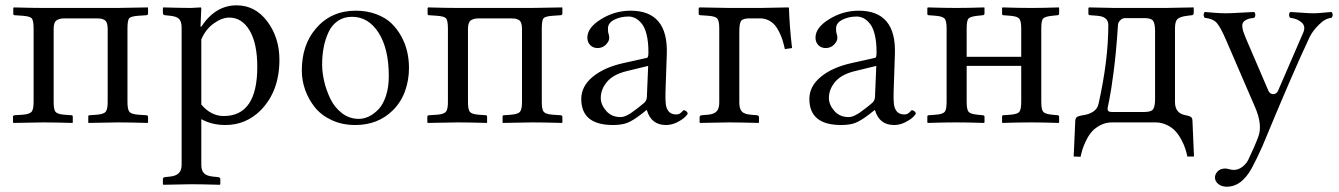

<svg xmlns="http://www.w3.org/2000/svg" viewBox="-20 -459 5023 720"><path d="M106 -351.1Q106 -382.3 99.1 -390.1Q92.3 -397.9 64.9 -399.9L35.2 -401.9Q29.8 -401.9 29.8 -407.2V-429.2L32.2 -431.2Q99.1 -429.2 142.1 -429.2H418.9L534.2 -431.2L535.2 -429.2V-408.2Q535.2 -402.8 528.8 -401.9L499 -399.9Q470.7 -397.9 464.4 -390.4Q458 -382.8 458 -352.1V-76.2Q458 -47.9 465.6 -39.3Q473.1 -30.8 499 -28.8L528.8 -26.9Q535.2 -25.9 535.2 -21V0L534.2 2Q465.3 0 421.9 0L312 2L311 0V-22Q311 -26.9 315.9 -26.9L342.8 -28.8Q368.7 -30.8 376.2 -39.8Q383.8 -48.8 383.8 -76.2V-351.1Q383.8 -364.3 380.6 -372.8Q377.4 -381.3 370.6 -384.8Q363.8 -388.2 357.9 -389.2Q352.1 -390.1 342.8 -390.1H222.2Q202.6 -390.1 191.9 -382.6Q181.2 -375 181.2 -351.1V-76.2Q181.2 -47.9 188.5 -39.3Q195.8 -30.8 221.2 -28.8L248 -26.9Q252.9 -26.9 252.9 -21V0L252 2Q185.5 0 143.1 0L30.8 2L28.8 0V-22Q28.8 -25.9 35.2 -26.9L64.9 -28.8Q90.8 -30.8 98.4 -39.8Q106 -48.8 106 -76.2Z M734.9 -311V-66.9Q771.5 -23.9 818.8 -23.9Q944.8 -23.9 944.8 -208Q944.8 -296.4 916 -344.7Q887.2 -393.1 839.8 -393.1Q812 -393.1 781.2 -370.8Q750.5 -348.6 734.9 -311ZM734.9 -429.2 731.9 -358.9H734.9Q787.6 -439 867.2 -439Q937.5 -439 982.7 -378.2Q1027.8 -317.4 1027.8 -234.9Q1027.8 -117.2 958 -45.9Q902.3 9.8 825.2 9.8Q774.9 9.8 734.9 -12.2V159.2Q734.9 180.2 744.6 190.4Q754.4 200.7 777.8 203.1L796.9 205.1Q806.2 206.1 806.2 212.9V231.9L804.2 233.9Q734.9 231.9 695.8 231.9L592.8 233.9L590.8 231.9V212.9Q590.8 206.1 599.1 205.1L618.2 203.1Q640.1 200.7 650.6 190.2Q661.1 179.7 661.1 159.2V-356Q661.1 -377.4 651.9 -387.5Q642.6 -397.5 618.2 -399.9L599.1 -401.9Q590.8 -402.8 590.8 -410.2V-429.2L592.8 -431.2Q660.6 -429.2 695.8 -429.2L732.9 -431.2Z M1111.8 -194.8Q1111.8 -290.5 1164.6 -352.1Q1221.7 -418.9 1314 -418.9Q1356 -418.9 1390.6 -406Q1425.3 -393.1 1447.5 -371.8Q1469.7 -350.6 1485.1 -322.3Q1500.5 -293.9 1507.1 -264.4Q1513.7 -234.9 1513.7 -204.1Q1513.7 -158.2 1498.5 -116.2Q1482.9 -74.2 1451.7 -43.9Q1396.5 9.8 1312 9.8Q1263.7 9.8 1224.4 -8.3Q1185.1 -26.4 1161.1 -56.2Q1137.2 -85.9 1124.5 -121.6Q1111.8 -157.2 1111.8 -194.8ZM1299.8 -396Q1269 -396 1246.3 -380.1Q1223.6 -364.3 1211.4 -337.2Q1199.2 -310.1 1193.6 -280.3Q1188 -250.5 1188 -216.8Q1188 -187 1195.8 -153.6Q1203.6 -120.1 1219.2 -87.9Q1234.9 -55.7 1262.7 -34.4Q1290.5 -13.2 1325.7 -13.2Q1343.8 -13.2 1362.3 -21.7Q1380.9 -30.3 1398.4 -48.1Q1416 -65.9 1427 -98.6Q1438 -131.3 1438 -173.8Q1438 -275.9 1399.9 -335.9Q1361.8 -396 1299.8 -396Z M1659.7 -351.1Q1659.7 -382.3 1652.8 -390.1Q1646 -397.9 1618.7 -399.9L1588.9 -401.9Q1583.5 -401.9 1583.5 -407.2V-429.2L1585.9 -431.2Q1652.8 -429.2 1695.8 -429.2H1972.7L2087.9 -431.2L2088.9 -429.2V-408.2Q2088.9 -402.8 2082.5 -401.9L2052.7 -399.9Q2024.4 -397.9 2018.1 -390.4Q2011.7 -382.8 2011.7 -352.1V-76.2Q2011.7 -47.9 2019.3 -39.3Q2026.9 -30.8 2052.7 -28.8L2082.5 -26.9Q2088.9 -25.9 2088.9 -21V0L2087.9 2Q2019 0 1975.6 0L1865.7 2L1864.7 0V-22Q1864.7 -26.9 1869.6 -26.9L1896.5 -28.8Q1922.4 -30.8 1929.9 -39.8Q1937.5 -48.8 1937.5 -76.2V-351.1Q1937.5 -364.3 1934.3 -372.8Q1931.2 -381.3 1924.3 -384.8Q1917.5 -388.2 1911.6 -389.2Q1905.8 -390.1 1896.5 -390.1H1775.9Q1756.3 -390.1 1745.6 -382.6Q1734.9 -375 1734.9 -351.1V-76.2Q1734.9 -47.9 1742.2 -39.3Q1749.5 -30.8 1774.9 -28.8L1801.8 -26.9Q1806.6 -26.9 1806.6 -21V0L1805.7 2Q1739.3 0 1696.8 0L1584.5 2L1582.5 0V-22Q1582.5 -25.9 1588.9 -26.9L1618.7 -28.8Q1644.5 -30.8 1652.1 -39.8Q1659.7 -48.8 1659.7 -76.2Z M2410.6 -211.9 2328.6 -191.9Q2279.3 -179.7 2256.1 -151.9Q2232.9 -124 2232.9 -91.8Q2232.9 -66.4 2253.2 -43.2Q2273.4 -20 2306.6 -20Q2312 -20 2318.1 -21.5Q2324.2 -22.9 2331.3 -26.6Q2338.4 -30.3 2343.8 -33.4Q2349.1 -36.6 2356.9 -43L2369.1 -51.8Q2373 -54.7 2381.3 -61.5L2392.6 -70.8Q2405.3 -80.1 2405.8 -95.2ZM2405.8 -45.9H2403.8L2384.8 -30.8Q2353 -6.3 2332.3 1.7Q2311.5 9.8 2278.8 9.8Q2159.7 9.8 2159.7 -87.9Q2159.7 -135.3 2202.6 -170.9Q2245.1 -206.1 2316.9 -222.2L2406.7 -242.2Q2411.6 -243.7 2411.6 -263.2Q2411.6 -301.8 2404.8 -329.3Q2397.9 -356.9 2386.2 -370.8Q2374.5 -384.8 2362.3 -390.9Q2350.1 -397 2336.9 -397Q2307.1 -397 2283.4 -385Q2259.8 -373 2259.8 -352.1Q2259.8 -338.9 2261.7 -333Q2264.6 -327.1 2264.6 -315.9Q2264.6 -304.7 2252.2 -291.7Q2239.7 -278.8 2220.7 -278.8Q2204.1 -278.8 2193.4 -289.8Q2182.6 -300.8 2182.6 -317.9Q2182.6 -355.5 2234.1 -387.2Q2285.6 -418.9 2344.7 -418.9Q2485.8 -418.9 2480.5 -256.8L2475.6 -115.2Q2474.6 -85 2476.8 -67.9Q2479 -50.8 2488.3 -40.3Q2497.6 -29.8 2515.6 -29.8Q2524.4 -29.8 2530.3 -33.9Q2536.1 -38.1 2539.3 -42Q2542.5 -45.9 2544.4 -45.9Q2547.9 -45.9 2553.2 -42Q2558.6 -38.1 2558.6 -33.2Q2558.6 -29.8 2548.6 -20Q2538.6 -10.3 2518.6 -0.2Q2498.5 9.8 2477.5 9.8Q2421.9 9.8 2405.8 -45.9Z M2677.2 -74.2V-352.1Q2677.2 -380.9 2669.9 -389.4Q2662.6 -397.9 2636.2 -399.9L2606.4 -401.9Q2600.1 -402.8 2600.1 -407.2V-429.2L2603.5 -431.2Q2685.5 -429.2 2715.3 -429.2H2831.1L2936.5 -431.2L2938.5 -429.2Q2940.9 -357.4 2950.2 -278.8L2923.3 -274.9Q2918.9 -294.4 2914.1 -309.6Q2909.2 -324.7 2901.4 -340.3Q2893.6 -356 2884 -366.5Q2874.5 -377 2860.6 -383.5Q2846.7 -390.1 2830.1 -390.1H2791.5Q2766.6 -390.1 2759.5 -381.1Q2752.4 -372.1 2752.4 -340.8V-74.2Q2752.4 -51.8 2761.7 -41Q2771 -30.8 2795.4 -28.8L2818.4 -26.9Q2826.2 -25.9 2826.2 -19V0L2824.2 2Q2752.4 0 2713.4 0L2605.5 2L2603.5 0V-19Q2603.5 -25.9 2611.3 -26.9L2634.3 -28.8Q2657.7 -30.8 2667.5 -41.5Q2677.2 -52.2 2677.2 -74.2Z M3266.1 -211.9 3184.1 -191.9Q3134.8 -179.7 3111.6 -151.9Q3088.4 -124 3088.4 -91.8Q3088.4 -66.4 3108.6 -43.2Q3128.9 -20 3162.1 -20Q3167.5 -20 3173.6 -21.5Q3179.7 -22.9 3186.8 -26.6Q3193.8 -30.3 3199.2 -33.4Q3204.6 -36.6 3212.4 -43L3224.6 -51.8Q3228.5 -54.7 3236.8 -61.5L3248 -70.8Q3260.7 -80.1 3261.2 -95.2ZM3261.2 -45.9H3259.3L3240.2 -30.8Q3208.5 -6.3 3187.7 1.7Q3167 9.8 3134.3 9.8Q3015.1 9.8 3015.1 -87.9Q3015.1 -135.3 3058.1 -170.9Q3100.6 -206.1 3172.4 -222.2L3262.2 -242.2Q3267.1 -243.7 3267.1 -263.2Q3267.1 -301.8 3260.3 -329.3Q3253.4 -356.9 3241.7 -370.8Q3230 -384.8 3217.8 -390.9Q3205.6 -397 3192.4 -397Q3162.6 -397 3138.9 -385Q3115.2 -373 3115.2 -352.1Q3115.2 -338.9 3117.2 -333Q3120.1 -327.1 3120.1 -315.9Q3120.1 -304.7 3107.7 -291.7Q3095.2 -278.8 3076.2 -278.8Q3059.6 -278.8 3048.8 -289.8Q3038.1 -300.8 3038.1 -317.9Q3038.1 -355.5 3089.6 -387.2Q3141.1 -418.9 3200.2 -418.9Q3341.3 -418.9 3335.9 -256.8L3331.1 -115.2Q3330.1 -85 3332.3 -67.9Q3334.5 -50.8 3343.8 -40.3Q3353 -29.8 3371.1 -29.8Q3379.9 -29.8 3385.7 -33.9Q3391.6 -38.1 3394.8 -42Q3397.9 -45.9 3399.9 -45.9Q3403.3 -45.9 3408.7 -42Q3414.1 -38.1 3414.1 -33.2Q3414.1 -29.8 3404.1 -20Q3394 -10.3 3374 -0.2Q3354 9.8 3333 9.8Q3277.3 9.8 3261.2 -45.9Z M3809.6 -77.1V-211.9H3605V-77.1Q3605 -47.9 3612.3 -39.6Q3620.1 -31.2 3646 -28.8L3665.5 -26.9Q3671.9 -25.9 3671.9 -21V0L3669.9 2Q3610.4 0 3565.9 0Q3518.6 0 3459 2L3457.5 0V-22Q3457.5 -26.9 3462.9 -26.9L3488.8 -28.8Q3515.6 -30.8 3522.7 -39.6Q3529.8 -48.3 3529.8 -77.1V-353Q3529.8 -380.9 3522 -389.4Q3514.2 -397.9 3488.8 -399.9L3462.9 -401.9Q3457.5 -401.9 3457.5 -407.2V-429.2L3460 -431.2Q3519.5 -429.2 3565.9 -429.2Q3611.3 -429.2 3670.9 -431.2L3671.9 -429.2V-408.2Q3671.9 -402.8 3665.5 -401.9L3646 -399.9Q3619.1 -397 3612.1 -389.6Q3605 -382.3 3605 -353V-246.1H3809.6V-353Q3809.6 -380.9 3801.8 -389.4Q3793.9 -397.9 3768.6 -399.9L3742.7 -401.9Q3737.8 -401.9 3737.8 -407.2V-429.2L3739.7 -431.2Q3799.3 -429.2 3846.7 -429.2Q3891.1 -429.2 3950.7 -431.2L3951.7 -429.2V-408.2Q3951.7 -402.3 3945.8 -401.9L3925.8 -399.9Q3898.9 -397 3891.8 -389.6Q3884.8 -382.3 3884.8 -353V-77.1Q3884.8 -47.9 3892.3 -39.6Q3899.9 -31.2 3925.8 -28.8L3945.8 -26.9Q3951.7 -26.4 3951.7 -21V0L3949.7 2Q3890.1 0 3846.7 0Q3798.3 0 3738.8 2L3737.8 0V-22Q3737.8 -26.9 3742.7 -26.9L3768.6 -28.8Q3795.4 -30.8 3802.5 -39.6Q3809.6 -48.3 3809.6 -77.1Z M4006.3 127.9 4012.2 -4.9Q4012.7 -17.1 4019.8 -21Q4026.9 -24.9 4040.5 -26.9Q4062 -29.3 4078.9 -40Q4095.7 -50.8 4099.6 -69.8Q4136.2 -233.4 4136.2 -365.2Q4136.2 -396.5 4095.2 -399.9L4068.4 -401.9Q4061.5 -401.9 4061.5 -407.2V-429.2L4064.5 -431.2Q4142.1 -429.2 4159.2 -429.2H4349.6L4455.6 -431.2L4456.5 -429.2V-409.2Q4456.5 -406.2 4454.1 -404.1Q4451.7 -401.9 4449.2 -401.9L4432.6 -399.9Q4404.8 -396.5 4395.5 -387.5Q4386.2 -378.4 4386.2 -353V-76.2Q4386.2 -33.7 4426.3 -26.9Q4440.4 -24.4 4446 -20.3Q4451.7 -16.1 4451.7 -5.9L4457.5 127.9H4432.6Q4429.7 113.8 4425 99.1Q4420.4 84.5 4410.6 65.9Q4400.9 47.4 4388.4 33.4Q4376 19.5 4356 9.8Q4335.9 0 4312.5 0H4150.4Q4126.5 0 4106.7 10.3Q4086.9 20.5 4074.7 34.4Q4062.5 48.3 4053 67.9Q4043.5 87.4 4039.3 101.1Q4035.2 114.7 4032.2 128.9ZM4133.3 -50.8Q4133.3 -45.4 4136.2 -42.7Q4139.2 -40 4142.6 -39.6Q4146 -39.1 4152.3 -39.1H4271.5Q4297.4 -39.1 4304.4 -49.6Q4311.5 -60.1 4311.5 -87.9V-341.8Q4311.5 -370.1 4304.4 -380.6Q4297.4 -391.1 4271.5 -391.1H4200.2Q4189.9 -391.1 4183.1 -385Q4176.3 -378.9 4174.3 -373.8Q4172.4 -368.7 4172.4 -365.2Q4166 -264.6 4156.2 -190.4Q4146.5 -116.2 4139.9 -85.2Q4133.3 -54.2 4133.3 -50.8Z M4673.3 172.9Q4635.3 241.2 4581.1 241.2Q4561.5 241.2 4548.8 231.2Q4536.1 221.2 4536.1 206.1Q4536.1 194.8 4546.1 183.8Q4556.2 172.9 4575.2 172.9Q4579.6 172.9 4589.6 175.5Q4599.6 178.2 4606.4 178.2Q4623.5 178.2 4638.4 167Q4653.3 155.8 4661.1 140.1Q4688 84 4699.2 51.8Q4714.8 8.3 4686.5 -57.1L4578.1 -308.1Q4557.1 -356.9 4543 -373Q4528.3 -389.2 4498 -392.1Q4493.7 -396.5 4493.7 -403.1Q4493.7 -409.7 4498 -414.1Q4500 -414.1 4528.1 -411.6Q4556.2 -409.2 4575.2 -409.2Q4594.2 -409.2 4631.6 -411.4Q4668.9 -413.6 4683.1 -414.1Q4687.5 -409.7 4687.5 -403.1Q4687.5 -396.5 4683.1 -392.1Q4666 -390.6 4656 -386Q4646 -381.3 4641.8 -375.2Q4637.7 -369.1 4638.7 -358.9Q4639.6 -348.6 4642.6 -339.8Q4645.5 -331.1 4651.4 -316.9L4736.3 -119.1Q4742.7 -105.5 4754.9 -106Q4767.1 -106.4 4772.5 -118.2L4867.2 -336.9Q4877.4 -360.4 4860.8 -375Q4844.2 -389.6 4818.4 -392.1Q4814 -396.5 4814 -403.1Q4814 -409.7 4818.4 -414.1Q4834 -413.6 4860.8 -411.4Q4887.7 -409.2 4905.3 -409.2Q4920.4 -409.2 4942.1 -411.4Q4963.9 -413.6 4973.1 -414.1Q4977.5 -409.7 4977.5 -403.1Q4977.5 -396.5 4973.1 -392.1Q4949.2 -390.1 4925.8 -366.2Q4901.9 -342.8 4890.1 -317.9Q4828.1 -186.5 4713.4 90.8Q4691.4 140.1 4673.3 172.9Z"/></svg>

Font: Linux Libertine Display G
Style: Regular
Weight: 400
Designer: Philipp H. Poll
Foundry: Philipp H. Poll
Version: Version 5.0.9